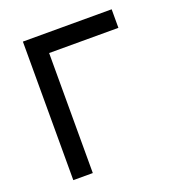

<svg xmlns="http://www.w3.org/2000/svg" viewBox="-126 -798 839 903"><g transform="rotate(-20 293.0 -346.5)"><path d="M87.9 0V-693.4H532.2V-600.6H185.5V0Z"/></g></svg>

Font: Caskaydia Cove
Style: Regular
Weight: 400
Monospace: yes
Designer: Aaron Bell
Foundry: Saja Typeworks
Version: Version 4.300; ttfautohint (v1.8.3)